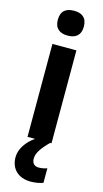

<svg xmlns="http://www.w3.org/2000/svg" viewBox="-149 -804 583 1090"><g transform="rotate(15 142.5 -259.5)"><path d="M143 -760C97 -760 66 -740 66 -687C66 -635 97 -614 143 -614C188 -614 219 -635 219 -687C219 -740 188 -760 143 -760ZM138 110C138 77 161 44 205 0H213V-546H72V0H116C69 33 36 80 36 129C36 195 79 241 155 241C185 241 208 235 227 229V143C215 148 197 152 177 152C153 152 138 137 138 110Z"/></g></svg>

Font: Noto Sans Telugu SemiCondensed
Style: Bold
Weight: 700
Width: 4
Designer: Jelle Bosma - Monotype Design Team
Foundry: Monotype Imaging Inc.
Version: Version 2.005